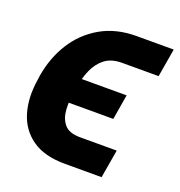

<svg xmlns="http://www.w3.org/2000/svg" viewBox="-106 -637 690 734"><g transform="rotate(20 239.0 -269.5)"><path d="M255.4 -108.4H405.3L385.7 6.8H235.8Q152.3 6.8 102.3 -28.6Q52.2 -64 34.4 -124.8Q16.6 -185.5 29.3 -262.2L31.2 -277.3Q43.9 -353.5 82 -414.1Q120.1 -474.6 182.1 -510.3Q244.1 -545.9 327.1 -545.9H478L458.5 -430.7H309.1Q267.1 -430.7 240.7 -410.6Q214.4 -390.6 199.2 -356.2Q184.1 -321.8 176.8 -277.3L174.3 -261.7Q168.5 -225.1 170.7 -189.7Q172.9 -154.3 192.1 -131.3Q211.4 -108.4 255.4 -108.4ZM368.7 -319.8 351.6 -217.8H110.4L127 -319.8Z"/></g></svg>

Font: Inter 28pt
Style: Bold Italic
Weight: 700
Italic angle: -9.3988°
Designer: Rasmus Andersson
Foundry: rsms
Version: Version 4.001;git-66647c0bb